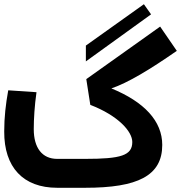

<svg xmlns="http://www.w3.org/2000/svg" viewBox="-20 -890 903 910"><path d="M662 -870 387 -674V-599L696 -822ZM508 -471C587 -498 690 -560 818 -649L739 -764L389 -515L408 -393C540 -342 607 -267 607 -217C607 -153 553 -137 384 -137H251C180 -137 140 -189 140 -278C140 -326 144 -391 153 -453L19 -462C7 -395 0 -334 0 -267C-1 -97 90 0 251 0H384C633 0 749 -57 749 -203C749 -316 664 -407 508 -471Z"/></svg>

Font: Juman SemiBold
Style: Regular
Weight: 600
Designer: Bandar Raffah (Arabic) Julieta Ulanovsky (Latin)
Foundry: Caramella
Version: Version 5.022;PS 005.022;hotconv 1.0.88;makeotf.lib2.5.64775